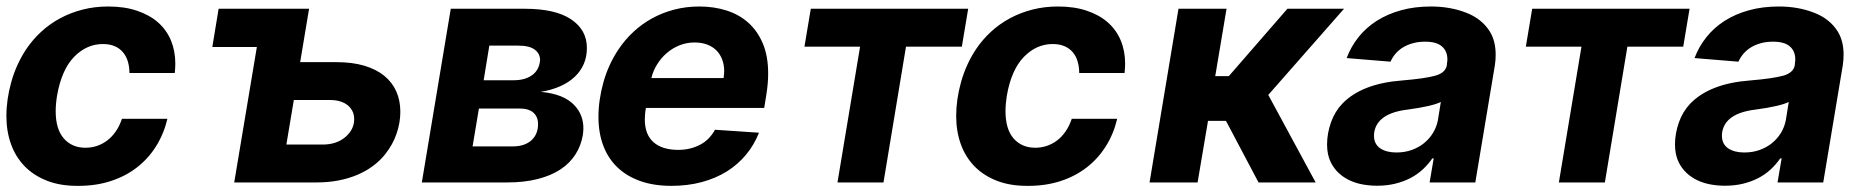

<svg xmlns="http://www.w3.org/2000/svg" viewBox="-24 -573 5873 603"><path d="M223 10.7Q166.9 11.4 124.3 -5.1Q81.7 -21.7 53.3 -51Q24.9 -80.3 10.5 -120.6Q-3.9 -160.9 -3.9 -208.5Q-3.9 -260.7 11.4 -315.3Q27 -371.1 58.2 -418.3Q78.5 -448.5 105.3 -473.2Q132.1 -497.9 164.6 -515.4Q197.1 -533 235.1 -542.8Q273.1 -552.6 316.1 -552.6Q367.2 -552.6 406.6 -539.2Q446 -525.9 472.7 -502.3Q499.3 -478.7 513 -445.7Q526.6 -412.6 526.6 -373.2Q526.6 -366.1 526.1 -358.8Q525.6 -351.6 524.9 -343.8H382.5Q382.5 -363.3 377.5 -380Q372.5 -396.7 362.2 -408.9Q351.9 -421.2 336.3 -427.9Q320.7 -434.7 299 -434.7Q248.2 -434.7 208.8 -394.5Q169.4 -354 155.2 -272.7Q150.9 -246.1 150.9 -223.7Q150.9 -167.3 176.5 -138.1Q202.1 -109 244.3 -109Q263.1 -109 280.4 -114.7Q297.6 -120.4 312.5 -131.6Q327.4 -142.8 339.3 -159.8Q351.2 -176.8 359 -199.9H501.8Q490.4 -152.3 466.1 -113.6Q441.8 -74.9 406.1 -47.2Q370.4 -19.5 324 -4.4Q277.7 10.7 223 10.7Z M969.1 0H711.6L782.7 -425.4H642.8L662.6 -545.5H946.7L918.7 -377.8H1032.7Q1082.4 -377.8 1120 -366.7Q1157.7 -355.5 1182.9 -334.9Q1208.1 -314.3 1220.7 -285.7Q1233.3 -257.1 1233.3 -221.9Q1233.3 -187.9 1221.6 -153.6Q1209.9 -119.3 1186.4 -89.5Q1170.5 -69.2 1148.6 -52.7Q1126.8 -36.2 1099.6 -24.5Q1072.4 -12.8 1039.8 -6.4Q1007.1 0 969.1 0ZM989 -119Q1032.7 -119 1060.4 -142.4Q1088.4 -166.2 1088.4 -198.9Q1088.4 -212 1083.3 -223Q1078.1 -234 1068.5 -242Q1058.9 -250 1044.9 -254.4Q1030.9 -258.9 1013.1 -258.9H898.8L875.4 -119Z M1568.9 0H1300.8L1391.7 -545.5H1623.9Q1720.5 -545.5 1769.9 -512.1Q1819.2 -479 1819.2 -422.2Q1819.2 -394.5 1809.3 -371.8Q1799.4 -349.1 1780.7 -331.5Q1762.1 -313.9 1735.1 -302Q1708.1 -290.1 1674 -284.4Q1747.2 -278.4 1781.2 -241.1Q1808.2 -211.6 1808.2 -170.1Q1808.2 -165.1 1807.7 -159.8Q1807.2 -154.5 1806.5 -148.8Q1800.8 -115.4 1783.2 -87.9Q1765.6 -60.4 1736 -40.8Q1706.3 -21.3 1664.4 -10.7Q1622.5 0 1568.9 0ZM1589.8 -321Q1622.9 -321 1644.5 -335.2Q1669.4 -351.2 1672.2 -384.2Q1672.2 -404.5 1655.5 -417.1Q1638.8 -429.7 1604.4 -429.7H1512.8L1495 -321ZM1587.7 -113.3Q1605.5 -113.3 1619.9 -118.1Q1634.2 -122.9 1644.5 -131.9Q1654.8 -141 1660.3 -153.9Q1665.8 -166.9 1665.8 -182.9Q1665.8 -206.3 1651.1 -219.3Q1636.4 -232.2 1607.6 -232.2H1480.1L1460.2 -113.3Z M2084.9 10.7Q2029.1 10.7 1986.3 -4.6Q1943.5 -19.9 1914.4 -48.1Q1885.3 -76.3 1870.4 -116.3Q1855.5 -156.2 1855.5 -206Q1855.5 -258.2 1871.1 -314.6Q1886.7 -370.4 1918.7 -418.3Q1938.9 -448.5 1965.6 -473.2Q1992.2 -497.9 2024.1 -515.4Q2056.1 -533 2093.4 -542.8Q2130.7 -552.6 2172.6 -552.6Q2218 -552.6 2257.5 -540.1Q2296.9 -527.7 2326 -501.8Q2355.1 -475.9 2371.8 -436.3Q2388.5 -396.7 2388.5 -342.3Q2388.5 -326.7 2387.1 -310.2Q2385.7 -293.7 2382.8 -275.6L2376.1 -234H2004.6Q2002.8 -224.8 2002 -215.7Q2001.1 -206.7 2001.1 -198.2Q2001.1 -150.6 2028.4 -126.4Q2055.8 -102.3 2106.2 -102.3Q2142.4 -102.3 2172.9 -117.5Q2203.5 -132.8 2221.6 -165.5L2359.7 -156.2Q2344.8 -118.3 2319.2 -87.4Q2293.7 -56.5 2258.7 -34.6Q2223.7 -12.8 2179.9 -1.1Q2136 10.7 2084.9 10.7ZM2248.6 -327.8Q2249.3 -333.5 2249.8 -339Q2250.4 -344.5 2250.4 -349.8Q2250.4 -369 2244.3 -385.5Q2238.3 -402 2226.6 -414.1Q2214.8 -426.1 2197.4 -432.9Q2180 -439.6 2157.3 -439.6Q2132.8 -439.6 2110.4 -430.8Q2088.1 -421.9 2070.1 -406.4Q2052.2 -391 2039.6 -370.6Q2027 -350.1 2021.7 -327.8Z M2750.7 0H2606.2L2677.2 -426.5H2502.5L2522.4 -545.5H3016.7L2996.8 -426.5H2821.4Z M3206 10.7Q3149.9 11.4 3107.2 -5.1Q3064.6 -21.7 3036.2 -51Q3007.8 -80.3 2993.4 -120.6Q2979 -160.9 2979 -208.5Q2979 -260.7 2994.3 -315.3Q3009.9 -371.1 3041.2 -418.3Q3061.4 -448.5 3088.2 -473.2Q3115.1 -497.9 3147.5 -515.4Q3180 -533 3218 -542.8Q3256 -552.6 3299 -552.6Q3350.1 -552.6 3389.6 -539.2Q3429 -525.9 3455.6 -502.3Q3482.2 -478.7 3495.9 -445.7Q3509.6 -412.6 3509.6 -373.2Q3509.6 -366.1 3509.1 -358.8Q3508.5 -351.6 3507.8 -343.8H3365.4Q3365.4 -363.3 3360.4 -380Q3355.5 -396.7 3345.2 -408.9Q3334.9 -421.2 3319.2 -427.9Q3303.6 -434.7 3282 -434.7Q3231.2 -434.7 3191.8 -394.5Q3152.3 -354 3138.1 -272.7Q3133.9 -246.1 3133.9 -223.7Q3133.9 -167.3 3159.4 -138.1Q3185 -109 3227.3 -109Q3246.1 -109 3263.3 -114.7Q3280.5 -120.4 3295.5 -131.6Q3310.4 -142.8 3322.3 -159.8Q3334.2 -176.8 3342 -199.9H3484.7Q3473.4 -152.3 3449 -113.6Q3424.7 -74.9 3389 -47.2Q3353.3 -19.5 3307 -4.4Q3260.7 10.7 3206 10.7Z M4108 0H3928.6L3826.3 -193.5H3769.9L3737.2 0H3586.3L3677.2 -545.5H3828.1L3792.6 -333.8H3835.2L4019.2 -545.5H4197.1L3959.2 -274.9Z M4300.8 10.3Q4276.3 10.3 4254.1 6Q4231.9 1.8 4213.2 -7.3Q4194.6 -16.3 4180 -30Q4165.5 -43.7 4155.9 -62.5Q4143.8 -86.3 4143.8 -119.3Q4143.8 -153.8 4156.2 -188.9Q4168.3 -223 4191.8 -247.5Q4252.8 -310.7 4379.6 -320.3Q4451 -326.3 4483.3 -335.2Q4516.7 -344.5 4520.2 -369.3Q4520.2 -372.2 4520.4 -374.3Q4520.6 -376.4 4521 -378.2Q4521.3 -380 4521.5 -381.9Q4521.7 -383.9 4521.7 -386.4Q4521.7 -412.3 4504.6 -427.2Q4487.6 -442.1 4452.1 -442.1Q4430.8 -442.1 4413.4 -437.3Q4396 -432.5 4382.3 -424.2Q4368.6 -415.8 4358.8 -404.3Q4349.1 -392.8 4343 -379.3L4205.3 -390.6Q4218.8 -426.5 4242.5 -456.3Q4266.3 -486.2 4299.7 -507.5Q4333.1 -528.8 4375.9 -540.7Q4418.7 -552.6 4470.2 -552.6Q4530.2 -552.6 4579.9 -533.4Q4629.6 -514.6 4655.2 -473.7Q4673.3 -443.9 4673.3 -401.6Q4673.3 -393.5 4672.8 -385.1Q4672.2 -376.8 4670.8 -367.9L4609.4 0H4465.9L4478.7 -75.6H4474.4Q4461.3 -56.5 4443.9 -40.5Q4426.5 -24.5 4404.7 -13.3Q4382.8 -2.1 4356.9 4.1Q4331 10.3 4300.8 10.3ZM4361.5 -94.1Q4387.4 -94.1 4409.4 -101.9Q4431.5 -109.7 4448.3 -123.4Q4465.2 -137.1 4476.4 -155.4Q4487.6 -173.7 4491.8 -195L4501.1 -252.8Q4474.4 -239.3 4396 -228.7Q4301.8 -217.3 4291.9 -157.3Q4291.5 -154.5 4291.4 -151.8Q4291.2 -149.1 4291.2 -146.7Q4291.2 -120.4 4311.1 -106.9Q4330.6 -94.1 4361.5 -94.1Z M5016.3 0H4871.8L4942.8 -426.5H4768.1L4788 -545.5H5282.3L5262.4 -426.5H5087Z M5393.5 10.3Q5369 10.3 5346.8 6Q5324.6 1.8 5305.9 -7.3Q5287.3 -16.3 5272.7 -30Q5258.2 -43.7 5248.6 -62.5Q5236.5 -86.3 5236.5 -119.3Q5236.5 -153.8 5248.9 -188.9Q5261 -223 5284.4 -247.5Q5345.5 -310.7 5472.3 -320.3Q5543.7 -326.3 5576 -335.2Q5609.4 -344.5 5612.9 -369.3Q5612.9 -372.2 5613.1 -374.3Q5613.3 -376.4 5613.6 -378.2Q5614 -380 5614.2 -381.9Q5614.3 -383.9 5614.3 -386.4Q5614.3 -412.3 5597.3 -427.2Q5580.3 -442.1 5544.7 -442.1Q5523.4 -442.1 5506 -437.3Q5488.6 -432.5 5475 -424.2Q5461.3 -415.8 5451.5 -404.3Q5441.8 -392.8 5435.7 -379.3L5297.9 -390.6Q5311.4 -426.5 5335.2 -456.3Q5359 -486.2 5392.4 -507.5Q5425.8 -528.8 5468.6 -540.7Q5511.4 -552.6 5562.9 -552.6Q5622.9 -552.6 5672.6 -533.4Q5722.3 -514.6 5747.9 -473.7Q5766 -443.9 5766 -401.6Q5766 -393.5 5765.4 -385.1Q5764.9 -376.8 5763.5 -367.9L5702.1 0H5558.6L5571.4 -75.6H5567.1Q5554 -56.5 5536.6 -40.5Q5519.2 -24.5 5497.3 -13.3Q5475.5 -2.1 5449.6 4.1Q5423.7 10.3 5393.5 10.3ZM5454.2 -94.1Q5480.1 -94.1 5502.1 -101.9Q5524.1 -109.7 5541 -123.4Q5557.9 -137.1 5569.1 -155.4Q5580.3 -173.7 5584.5 -195L5593.8 -252.8Q5567.1 -239.3 5488.6 -228.7Q5394.5 -217.3 5384.6 -157.3Q5384.2 -154.5 5384.1 -151.8Q5383.9 -149.1 5383.9 -146.7Q5383.9 -120.4 5403.8 -106.9Q5423.3 -94.1 5454.2 -94.1Z"/></svg>

Font: Linik Sans
Style: Bold Italic
Weight: 700
Italic angle: 9°
Designer: Fonts by Rasmus Andersson / Changes by Cristiano Sobral with parts from Marc Monis
Foundry: rsms
Version: Version 3.020; ttfautohint (v1.6)